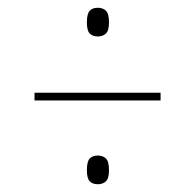

<svg xmlns="http://www.w3.org/2000/svg" viewBox="-20 -607 465 495"><path d="M232 -513Q219 -513 211.5 -520.5Q204 -528 204 -549Q204 -572 211.5 -579.5Q219 -587 232 -587Q245 -587 253 -579.5Q261 -572 261 -549Q261 -528 253 -520.5Q245 -513 232 -513ZM69 -348V-368H394V-348ZM232 -132Q219 -132 211.5 -139.5Q204 -147 204 -168Q204 -191 211.5 -198.5Q219 -206 232 -206Q245 -206 253 -198.5Q261 -191 261 -168Q261 -147 253 -139.5Q245 -132 232 -132Z"/></svg>

Font: Noto Serif Display ExtraCondensed Light
Style: Italic
Weight: 300
Width: 2
Italic angle: -12°
Designer: Monotype Design Team
Foundry: Monotype Imaging Inc.
Version: Version 2.009